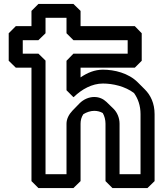

<svg xmlns="http://www.w3.org/2000/svg" viewBox="-20 -915 825 970"><path d="M316 -608V-459L351 -424C352 -425 354 -426 353 -425C393 -464 445 -493 500 -493C550 -493 612 -479 657 -445C677 -417 690 -382 690 -338V-35H584V-290C584 -318 573 -346 554 -365L518 -400C502 -415 482 -425 456 -425C429 -425 402 -413 382 -393L347 -357L346 -356C328 -337 316 -314 316 -290V-35H210V-609L174 -644H95V-712H174L210 -747V-825H316V-747L351 -712H625V-644H351ZM387 -573H661L696 -608V-747L661 -783H387V-860L351 -895H174L139 -860V-783H60L24 -747V-608L60 -573H139V0L174 35H351L387 0V-290C387 -307 391 -323 401 -338C417 -348 437 -355 456 -355C472 -355 487 -351 499 -344C508 -329 513 -309 513 -290V0L548 35H725L761 0V-338C761 -393 741 -434 712 -463L676 -499C629 -546 558 -563 500 -563C459 -563 422 -548 387 -524Z"/></svg>

Font: Hussar Press
Style: Bold
Weight: 700
Foundry: Cannot Into Space Fonts
Version: Version 1.43